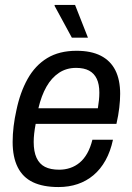

<svg xmlns="http://www.w3.org/2000/svg" viewBox="-20 -743 534 775"><path d="M216 12Q154 12 113 -7.5Q72 -27 51.5 -68Q31 -109 31 -170Q31 -201 35 -233.5Q39 -266 46 -297Q61 -370 91.5 -424.5Q122 -479 170.5 -508.5Q219 -538 289 -538Q348 -538 387 -518Q426 -498 445.5 -459.5Q465 -421 465 -364Q465 -339 461.5 -308.5Q458 -278 450 -243H124Q120 -222 118 -204Q116 -186 116 -170Q116 -131 127.5 -106Q139 -81 161.5 -69.5Q184 -58 219 -58Q242 -58 263 -65Q284 -72 301.5 -86.5Q319 -101 332 -124Q345 -147 353 -179H436Q426 -132 406 -96Q386 -60 357.5 -36Q329 -12 293.5 0Q258 12 216 12ZM135 -306H375Q378 -324 379.5 -339.5Q381 -355 381 -369Q381 -403 370.5 -425Q360 -447 339.5 -458Q319 -469 287 -469Q248 -469 218 -449Q188 -429 167.5 -393Q147 -357 135 -306ZM270 -591 200 -720 201 -723H283L335 -591Z"/></svg>

Font: Archivo SemiCondensed
Style: Italic
Weight: 400
Width: 4
Italic angle: -10°
Designer: Hector Gatti
Foundry: Omnibus-Type
Version: Version 2.001